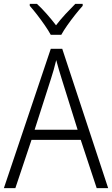

<svg xmlns="http://www.w3.org/2000/svg" viewBox="-20 -967 577 987"><path d="M477 0 395 -248H142L59 0H0L241 -716H300L536 0ZM297 -562Q291 -581 283 -608Q275 -635 269 -658Q263 -633 256 -608Q249 -583 242 -562L158 -300H379ZM241 -788Q229 -810 210 -837.5Q191 -865 170.5 -891.5Q150 -918 133 -937V-947H170Q194 -925 220 -895.5Q246 -866 268 -837Q291 -867 316 -894Q341 -921 367 -947H405V-937Q387 -917 366 -890.5Q345 -864 326 -837Q307 -810 295 -788Z"/></svg>

Font: Noto Sans Thai Looped SemiCondensed Light
Style: Regular
Weight: 300
Width: 4
Designer: Sasikarn Vongin, Ben Mitchell
Foundry: The Fontpad Ltd
Version: Version 1.001; ttfautohint (v1.8.4.7-5d5b)